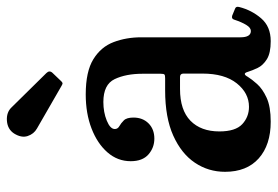

<svg xmlns="http://www.w3.org/2000/svg" viewBox="-145 -656 811 561"><g transform="rotate(-90 260.5 -375.5)"><path d="M39 -123.5Q39 -172 65.5 -211.5Q92 -251 144.8 -274.8Q197.5 -298.5 277 -298.5H312.5Q321 -298.5 323.2 -300.5Q325.5 -302.5 325.5 -311.5V-364.5Q325.5 -413 309.8 -446Q294 -479 243 -479Q213 -479 188.5 -469Q164 -459 164 -445.5Q164 -437 172.5 -432.2Q181 -427.5 189.2 -419.2Q197.5 -411 197.5 -391Q197.5 -364 180.5 -347Q163.5 -330 136 -330Q109.5 -330 89.8 -347.2Q70 -364.5 70 -399Q70 -437.5 95.8 -467Q121.5 -496.5 165.5 -513.5Q209.5 -530.5 265 -530.5Q332 -530.5 368 -508.2Q404 -486 418 -449Q432 -412 432 -368.5V-78.5Q432 -48 450.5 -48Q460 -48 468.2 -61.5Q476.5 -75 483.5 -96.5Q486 -105.5 495.5 -102.5L516 -94Q523 -91.5 520.5 -82Q511.5 -46 487.5 -18Q463.5 10 421 10H420.5Q386 10 368 -1.2Q350 -12.5 342.5 -28.2Q335 -44 331 -57Q326 -74.5 316.5 -57Q309.5 -45.5 295.5 -29.8Q281.5 -14 255.5 -2Q229.5 10 185.5 10Q117.5 10 78.2 -25Q39 -60 39 -123.5ZM157 -140Q157 -93 178.2 -73.2Q199.5 -53.5 229 -53.5Q269 -53.5 297.5 -89.2Q326 -125 326 -189.5V-245Q326 -255 316 -255H281Q219.5 -255 188.2 -224.5Q157 -194 157 -140ZM290.5 -601 165.5 -673Q149.5 -682 143.5 -700.2Q137.5 -718.5 151 -740Q163.5 -759 188.2 -760.8Q213 -762.5 227.5 -747L327.5 -645.5Q336.5 -636.5 328 -627.5L305.5 -604Q301.5 -599.5 298.8 -598.5Q296 -597.5 290.5 -601Z"/></g></svg>

Font: Besley* Narrow Medium
Style: Regular
Weight: 500
Width: 4
Designer: Owen Earl
Foundry: indestructible type*
Version: Version 3.000; ttfautohint (v1.8.3)